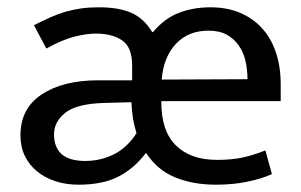

<svg xmlns="http://www.w3.org/2000/svg" viewBox="-20 -497 825 526"><path d="M749 -220H422V-216Q422 -138 462 -98.5Q502 -59 575 -59Q613 -59 642.5 -65Q672 -71 707 -85L725 -20Q696 -7 656.5 1Q617 9 572 9Q509 9 460 -11Q411 -31 381 -77H379Q347 -35 304 -13Q261 9 195 9Q161 9 132 -0.5Q103 -10 81.5 -27.5Q60 -45 48 -70Q36 -95 36 -126Q36 -200 94.5 -238.5Q153 -277 249 -277H342V-317Q342 -368 314.5 -386.5Q287 -405 243 -405Q217 -405 183.5 -396.5Q150 -388 107 -364L73 -428Q97 -440 118 -449.5Q139 -459 160 -465Q181 -471 203 -474Q225 -477 251 -477Q305 -477 339.5 -462Q374 -447 397 -409H399Q431 -447 470.5 -462Q510 -477 556 -477Q602 -477 637.5 -462Q673 -447 698 -419.5Q723 -392 736 -353Q749 -314 749 -266ZM128 -129Q128 -108 135 -93.5Q142 -79 153.5 -71Q165 -63 180.5 -59.5Q196 -56 213 -56Q255 -56 291.5 -74Q328 -92 354 -132Q348 -151 344.5 -171.5Q341 -192 340 -217L266 -215Q191 -213 159.5 -188.5Q128 -164 128 -129ZM658 -280Q658 -306 652.5 -330Q647 -354 634 -372.5Q621 -391 601 -402Q581 -413 551 -413Q496 -413 462 -377Q428 -341 423 -279Z"/></svg>

Font: Ek Mukta
Style: Regular
Weight: 400
Designer: Girish Dalvi and Yashodeep Gholap
Foundry: Ek Type
Version: Version 2.538;PS 1.001;hotconv 16.6.51;makeotf.lib2.5.65220;